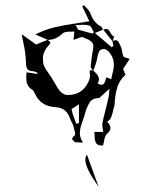

<svg xmlns="http://www.w3.org/2000/svg" viewBox="-20 -930 579 736"><path d="M337.9 -659.2 336.4 -659.7 337.4 -658.2V-658.7Q337.4 -659.2 337.9 -659.2ZM272.9 -455.1 282.7 -458.5V-530.3Q276.4 -525.9 269.8 -522Q263.2 -518.1 258.8 -515.1Q254.4 -512.2 254.4 -509.8Q258.8 -489.3 267.1 -469.7ZM334 -801.3 339.8 -805.7Q337.4 -810.5 334.7 -816.2Q332 -821.8 329.1 -826.7Q323.7 -835 298.3 -835L287.1 -834.5Q278.8 -834 270 -834L279.3 -816.4ZM163.6 -776.9 163.1 -777.8Q163.1 -777.3 162.6 -777.3ZM336.4 -659.7 333.5 -663.6Q327.6 -670.4 327.6 -675.3Q330.6 -710.4 337.4 -745.1L337.9 -752.4Q337.9 -771.5 311.5 -781.2Q304.7 -783.7 298.8 -787.1Q297.4 -788.1 294.9 -788.1Q293 -788.1 289.1 -787.1Q285.2 -786.1 277.8 -783Q270.5 -779.8 261.7 -777.3L265.1 -809.1Q259.8 -808.6 252.4 -808.6H246.1Q228 -808.6 219.7 -801.8Q195.8 -777.8 163.6 -776.9Q165 -774.4 168 -772.9Q172.9 -769 172.9 -766.1Q172.9 -762.2 167 -756.3Q144.5 -732.4 144.5 -706.5Q144.5 -705.1 145.3 -690.9Q146 -676.8 166 -649.4Q178.2 -631.8 189 -613.3L199.2 -595.7Q216.8 -565.9 240.2 -565.9Q288.6 -565.9 312.5 -604.5Q325.2 -624.5 325.2 -641.6V-644Q323.7 -648.4 323.7 -655.3Q323.7 -661.1 329.1 -661.1Q332 -661.1 336.4 -659.7ZM337.9 -659.2Q338.4 -658.2 339.4 -657.7Q359.4 -640.6 359.4 -626.5Q359.4 -619.1 354.5 -609.9Q363.3 -605 368.7 -605Q370.1 -605 373.8 -606Q377.4 -606.9 380.4 -612.3Q383.3 -617.7 384.8 -624.5Q386.2 -629.4 388.2 -633.8L406.2 -626Q408.2 -637.2 411.1 -648.4Q416.5 -666.5 416.5 -683.6Q416.5 -705.6 401.9 -725.6Q389.6 -742.2 377.4 -742.2Q364.7 -742.2 359.6 -731.7Q354.5 -721.2 352.5 -707L350.6 -697.3Q348.1 -687 337.9 -659.2ZM162.6 -777.3Q144 -785.2 115.7 -797.9Q151.4 -816.4 189 -825.2Q226.6 -834 265.1 -839.4Q293.5 -843.3 322.3 -848.6Q306.6 -882.8 295.4 -904.8L300.3 -909.2L301.8 -910.2Q319.8 -892.1 325.2 -882.3Q338.4 -842.3 367.2 -828.6Q369.1 -827.6 370.4 -825.2Q371.6 -822.8 372.6 -820.3Q373.5 -817.9 374.5 -815.9Q369.1 -813.5 343.8 -803.7L408.7 -748.5Q410.2 -750.5 414.6 -754.9L411.1 -772L376 -815.9Q382.8 -819.3 387.7 -819.3Q396.5 -819.3 403.3 -804.7Q409.7 -792 417.5 -790.5L412.1 -772.9Q418.5 -775.9 423.3 -775.9Q433.1 -775.9 439 -760.3L441.9 -754.4Q446.8 -744.6 448.2 -732.4Q449.7 -722.7 452.6 -714.4Q455.1 -710.4 465.3 -708Q470.7 -706.5 477.1 -704.1Q456.5 -672.4 451.7 -665.5L454.6 -659.2L460.9 -643.1Q436 -620.6 428.5 -591.8Q420.9 -563 419.4 -532.2Q418.9 -523.4 415.5 -515.1Q408.2 -475.1 397 -468.3L391.1 -463.4Q403.3 -451.2 403.3 -439Q403.3 -427.7 389.2 -416Q380.9 -407.2 378.9 -388.7Q377.4 -380.4 375 -372.1H373Q353 -372.1 347.9 -382.3Q342.8 -392.6 342.8 -406.2V-408.7Q342.8 -416.5 341.3 -424.3H376Q375 -431.2 373.5 -437.7Q372.1 -444.3 372.1 -451.2Q372.1 -462.4 386.7 -517.1L396 -556.2Q397.9 -564 399.4 -589.8L360.4 -554.2H358.9Q333.5 -554.2 322.3 -535.2Q311 -516.1 304.2 -488.8L296.9 -466.8Q286.1 -439 286.1 -419.4Q286.1 -401.9 297.9 -383.3L267.1 -384.8Q267.1 -385.7 265.9 -386.7Q264.6 -387.7 263.2 -389.2Q256.8 -393.1 256.8 -398.4Q256.8 -403.3 266.1 -410.6Q268.1 -412.1 268.1 -416Q268.1 -423.8 262.7 -440.9Q261.2 -445.3 260.7 -448.7Q258.3 -455.6 255.1 -461.2Q252 -466.8 249.5 -472.7Q243.2 -494.1 229.5 -506.1Q215.8 -518.1 189.9 -519.5Q134.8 -522.9 112.8 -573.2H112.3Q110.4 -581.1 105 -585Q85.9 -596.7 82.5 -614.3Q80.6 -623.5 80.6 -633.8Q80.6 -643.1 82 -652.8L123 -646.5L124 -650.4Q121.6 -651.4 119.6 -652.8Q114.3 -655.8 108.9 -656.7Q93.8 -657.2 86.7 -663.6Q79.6 -669.9 79.6 -689Q78.6 -728 69.3 -766.6L63 -798.8Q77.6 -788.1 96.7 -774.9L118.2 -759.3Q140.1 -768.6 162.6 -777.3ZM375.5 -815.4 374.5 -815.9 376 -816.4ZM357.9 -214.4Q307.1 -284.7 307.1 -317.9Q307.1 -329.6 313.5 -336.9Q340.8 -260.7 357.9 -214.4Z"/></svg>

Font: Unutterable
Style: Regular
Weight: 400
Designer: GGBotNet
Foundry: f0n7.com
Version: 1.00